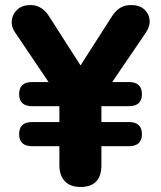

<svg xmlns="http://www.w3.org/2000/svg" viewBox="-20 -734 640 763"><path d="M300 9Q260 9 238 -13.5Q216 -36 216 -78V-153H108Q56 -153 56 -201Q56 -249 108 -249H216V-312H108Q56 -312 56 -360Q56 -408 108 -408H173L38 -608Q24 -629 27 -654Q30 -679 49.5 -696.5Q69 -714 102 -714Q149 -714 179 -663L300 -474L421 -663Q438 -691 457 -702.5Q476 -714 501 -714Q534 -714 553 -697Q572 -680 574.5 -655Q577 -630 560 -605L426 -408H492Q544 -408 544 -360Q544 -312 492 -312H383V-249H492Q544 -249 544 -201Q544 -153 492 -153H383V-78Q383 9 300 9Z"/></svg>

Font: Chiron GoRound TC EB
Style: Regular
Weight: 700
Designer: Ryoko NISHIZUKA 西塚涼子 (kana, bopomofo & ideographs); Paul D. Hunt (Latin, Greek & Cyrillic); Sandoll Communications 산돌커뮤니
Foundry: Adobe
Version: Version 1.000;hotconv 1.1.1;makeotfexe 2.6.0